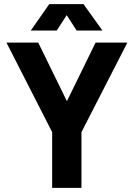

<svg xmlns="http://www.w3.org/2000/svg" viewBox="-20 -905 644 924"><path d="M128 -758H253L301 -832L349 -758H473L382 -885H217ZM231 -1H372V-269L593 -700H440L302 -418L164 -700H11L231 -269Z"/></svg>

Font: Arthouse Owned
Style: Bold
Weight: 700
Designer: Jeremy Tribby
Foundry: Tribby Type
Version: Version 1.000;PS 001.000;hotconv 1.0.88;makeotf.lib2.5.64775